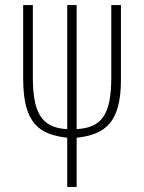

<svg xmlns="http://www.w3.org/2000/svg" viewBox="-20 -734 566 754"><path d="M244 0H281V-193C395 -206 455 -254 455 -422V-714H417V-429C417 -281 377 -232 281 -227V-714H244V-227C137 -231 109 -302 109 -431V-714H71V-425C71 -244 138 -206 244 -193Z"/></svg>

Font: Noto Sans ExtraCondensed ExtraLight
Style: Regular
Weight: 200
Width: 2
Designer: Monotype Design Team
Foundry: Monotype Imaging Inc.
Version: Version 2.013